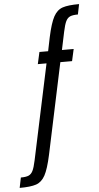

<svg xmlns="http://www.w3.org/2000/svg" viewBox="-146 -780 519 1011"><g transform="rotate(-5 114.0 -274.5)"><path d="M221 -605 201 -510H263L249 -447H187L85 34Q69 108 51 141Q33 174 3.5 184Q-26 194 -84 194L-73 140Q-46 140 -32 134Q-18 128 -9.5 111Q-1 94 7 56L114 -447H68L82 -510H128L143 -583Q159 -657 177 -690Q195 -723 224.5 -733Q254 -743 312 -743L301 -689Q274 -689 260 -683Q246 -677 237.5 -660Q229 -643 221 -605Z"/></g></svg>

Font: Saira Ultra Condensed Medium
Style: Regular
Weight: 500
Width: 1
Designer: Hector Gatti with collaboration of the Omnibus-Type team
Foundry: Omnibus-Type
Version: Version 1.001; ttfautohint (v1.8)